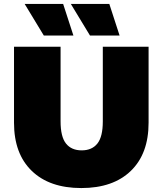

<svg xmlns="http://www.w3.org/2000/svg" viewBox="-20 -937 824 973"><path d="M51 -315V-700H287V-322Q287 -244 314.5 -209.5Q342 -175 394 -175Q446 -175 473.5 -209.5Q501 -244 501 -322V-700H733V-315Q733 -158 643 -71Q553 16 392 16Q231 16 141 -71Q51 -158 51 -315ZM105 -917H300L352 -757H202ZM339 -917H534L586 -757H436Z"/></svg>

Font: CMG Sans Black
Style: Regular
Weight: 900
Designer: Julieta Ulanovsky
Foundry: Julieta Ulanovsky
Version: Version 7.200